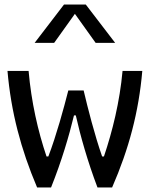

<svg xmlns="http://www.w3.org/2000/svg" viewBox="-20 -826 660 846"><path d="M409.5 0H474C548 -169.5 591.5 -333.5 607 -513.5H520C507.5 -376.5 475.5 -248 438 -136.5H430C397 -231 367 -349 348.5 -427.5H281C261 -349 229 -231 193 -136.5H185C147 -249 118 -376.5 106 -513.5H13C28.5 -333.5 71.5 -169.5 143.5 0H205C251.5 -116 284.5 -228 306 -317.5H314C334 -228.5 365.5 -116 409.5 0ZM132.5 -637H218.5L310 -765L401.5 -637H487.5L358 -806H262Z"/></svg>

Font: Monaspace Argon
Style: Regular
Weight: 400
Designer: Riley Cran & the Lettermatic Team
Foundry: Lettermatic
Version: Version 1.200 (Monaspace Argon)